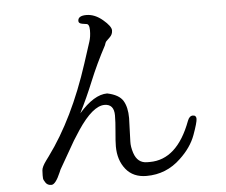

<svg xmlns="http://www.w3.org/2000/svg" viewBox="-55 -862 1111 944"><g transform="rotate(-5 500.0 -389.5)"><path d="M363 -772Q363 -798 404.5 -798Q446 -798 485 -765Q524 -732 524 -712Q524 -692 509.5 -678.5Q495 -665 491 -660.5Q487 -656 483 -642Q436 -554 403 -473Q370 -392 333 -319Q408 -405 473 -405Q531 -393 550.5 -361Q570 -329 570 -275L566 -159Q565 -134 575 -103Q592 -51 640 -51H653Q788 -51 857 -236Q866 -260 883 -260Q900 -260 900 -242.5Q900 -225 878 -164.5Q856 -104 800 -52Q729 16 631 16Q565 16 529 -29Q493 -74 493 -142Q493 -166 497.5 -214Q502 -262 502 -294Q502 -350 455 -350Q397 -350 322 -238L290 -188L212 -52L206 -38Q182 18 162 19Q161 19 160 19Q142 19 132.5 5Q123 -9 122.5 -16.5Q122 -24 122 -31.5Q122 -39 123 -56Q124 -73 146 -103L160 -122Q288 -296 374 -561L408 -666Q416 -690 416 -722Q416 -754 400 -754Q399 -754 381 -757Q363 -760 363 -772Z"/></g></svg>

Font: Sawarabi Mincho
Style: Regular
Weight: 400
Version: Version 1.00